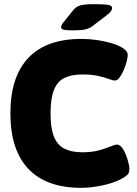

<svg xmlns="http://www.w3.org/2000/svg" viewBox="-20 -895 659 923"><path d="M371 8Q203 8 116.5 -83Q30 -174 30 -350Q30 -526 116.5 -617Q203 -708 372 -708Q406 -708 442.5 -703Q479 -698 512.5 -688.5Q546 -679 567 -666Q579 -659 586.5 -650.5Q594 -642 594 -630Q594 -618 588.5 -597.5Q583 -577 574 -556.5Q565 -536 554.5 -522Q544 -508 533 -508Q522 -508 502.5 -515.5Q483 -523 452 -530Q421 -537 376 -537Q324 -537 290 -520.5Q256 -504 239.5 -463Q223 -422 223 -350Q223 -279 239.5 -238Q256 -197 290 -180Q324 -163 376 -163Q423 -163 456.5 -172.5Q490 -182 511.5 -191Q533 -200 542 -200Q555 -200 566 -186Q577 -172 585 -151.5Q593 -131 597.5 -112.5Q602 -94 602 -85Q602 -68 596 -59Q590 -50 567 -37Q530 -16 474 -4Q418 8 371 8ZM329 -749Q293 -749 283.5 -753Q274 -757 274 -763Q274 -767 276 -773.5Q278 -780 287 -790L331 -845Q344 -862 364.5 -868.5Q385 -875 433 -875Q481 -875 500 -871.5Q519 -868 519 -857Q519 -851 514 -842.5Q509 -834 492 -821L424 -769Q409 -758 389.5 -753.5Q370 -749 329 -749Z"/></svg>

Font: Asap Black
Style: Regular
Weight: 900
Designer: Pablo Cosgaya
Foundry: Omnibus-Type
Version: Version 3.001; ttfautohint (v1.8.4.7-5d5b)